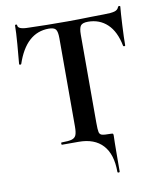

<svg xmlns="http://www.w3.org/2000/svg" viewBox="-92 -727 826 991"><g transform="rotate(-10 321.5 -231.0)"><path d="M273 0H186Q183 0 183 -6Q183 -12 186 -12Q223 -12 239.5 -17Q256 -22 262 -36Q268 -50 268 -81V-544Q268 -578 259 -590Q250 -602 222 -602Q103 -602 51 -447Q50 -444 45 -444.5Q40 -445 40 -448Q44 -488 49 -551.5Q54 -615 54 -647Q54 -652 59.5 -652Q65 -652 65 -647Q65 -625 122 -625Q208 -622 323 -622Q382 -622 448 -624L516 -625Q554 -625 571.5 -630Q589 -635 594 -650Q595 -654 600.5 -654Q606 -654 606 -650Q603 -620 599.5 -554Q596 -488 596 -448Q596 -445 591 -445Q586 -445 585 -448Q570 -525 529 -563.5Q488 -602 428 -602Q399 -602 389.5 -589.5Q380 -577 380 -542V-81Q380 -44 383 -31.5Q386 -19 397.5 -15.5Q409 -12 444 -12Q453 -12 455 -10Q457 -8 457 0Q457 23 456 38Q456 55 455.5 88.5Q455 122 455 187Q455 192 449 192Q443 192 443 187Q443 95 399.5 47.5Q356 0 273 0Z"/></g></svg>

Font: Cormorant Infant
Style: Bold
Weight: 700
Designer: Christian Thalmann (Catharsis Fonts)
Foundry: Catharsis Fonts
Version: Version 4.000